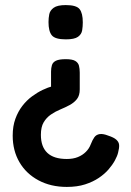

<svg xmlns="http://www.w3.org/2000/svg" viewBox="-20 -512 515 756"><path d="M239 -279Q265 -279 276.5 -272Q288 -265 291 -253Q294 -241 294 -226V-160Q294 -136 283 -122Q272 -108 254.5 -98.5Q237 -89 217.5 -81Q198 -73 180.5 -61Q163 -49 152 -30.5Q141 -12 141 19Q141 66 166.5 90Q192 114 243 114Q268 114 286.5 106.5Q305 99 318 86Q331 73 337 57Q344 39 351.5 28.5Q359 18 372.5 16Q386 14 406 22Q428 29 438 38Q448 47 449 58.5Q450 70 445 89Q442 102 432.5 119.5Q423 137 407.5 155Q392 173 369 188.5Q346 204 315 214Q284 224 243 224Q180 224 131.5 198Q83 172 56.5 126.5Q30 81 30 22Q30 -15 40.5 -44Q51 -73 68 -95Q85 -117 106 -132.5Q127 -148 148 -158Q169 -168 188 -173L181 -162V-230Q181 -244 184.5 -255.5Q188 -267 200.5 -273Q213 -279 239 -279ZM239 -492Q281 -492 293.5 -476Q306 -460 306 -424Q306 -408 303.5 -392.5Q301 -377 287 -367Q273 -357 239 -357Q197 -357 184 -373Q171 -389 171 -425Q171 -441 174 -456Q177 -471 191.5 -481.5Q206 -492 239 -492Z"/></svg>

Font: Fredoka Light Medium
Style: Regular
Weight: 500
Version: Version 2.001